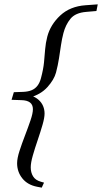

<svg xmlns="http://www.w3.org/2000/svg" viewBox="-20 -725 468 881"><path d="M33 -267 43.5 -302 87 -303.5Q109.5 -304.5 125.5 -311.2Q141.5 -318 152 -331.8Q162.5 -345.5 168 -366.5Q179 -407.5 182 -439.5Q185 -471.5 187.2 -499.5Q189.5 -527.5 197 -557Q211.5 -612 256.5 -654Q301.5 -696 373 -701L428.5 -705L422.5 -674.5L376 -670.5Q326 -666.5 303.5 -639Q281 -611.5 271 -573Q264 -546 259.8 -517.5Q255.5 -489 250.8 -457.8Q246 -426.5 237 -392Q228 -359 197.5 -325.2Q167 -291.5 116.5 -277.5L119.5 -287.5Q142.5 -280 156.8 -267.2Q171 -254.5 177.8 -238.2Q184.5 -222 184.5 -204Q184.5 -184.5 175 -151.8Q165.5 -119 152.8 -81.8Q140 -44.5 130.5 -11.2Q121 22 121 43Q121 66.5 131.8 84.2Q142.5 102 168 109L182 113L171.5 136L150.5 132Q106.5 123.5 82.5 93.5Q58.5 63.5 58.5 24Q58.5 1.5 69.5 -32.5Q80.5 -66.5 94.8 -103.5Q109 -140.5 120 -172.8Q131 -205 131 -224Q131 -244.5 117.5 -254.8Q104 -265 77.5 -265.5Z"/></svg>

Font: Newsreader 18pt
Style: Italic
Weight: 400
Italic angle: -17°
Version: Version 1.003